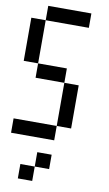

<svg xmlns="http://www.w3.org/2000/svg" viewBox="-124 -957 747 1315"><g transform="rotate(10 250.0 -300.0)"><path d="M0 0V-100H300V0ZM0 -500V-800H100V-500ZM100 200H200V300H100ZM100 -500H300V-400H100ZM100 -800V-900H400V-800ZM200 200V100H300V200ZM300 -100V-400H400V-100Z"/></g></svg>

Font: Galmuri9 Regular
Style: Regular
Weight: 400
Designer: Lee Minseo (quiple)
Version: Version 2.399;hotconv 1.1.1;makeotfexe 2.6.0 DEVELOPMENT